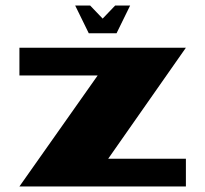

<svg xmlns="http://www.w3.org/2000/svg" viewBox="-20 -672 740 692"><path d="M50 -500H650L370 -100H650V0H50L332 -400H50ZM400 -552H300L251 -652H305L350 -605L395 -652H449Z"/></svg>

Font: Tokeely Brookings
Style: Regular
Weight: 400
Designer: Peter Wiegel
Foundry: Peter Wiegel
Version: Version 2.001